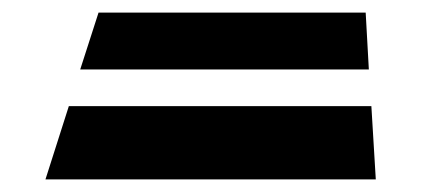

<svg xmlns="http://www.w3.org/2000/svg" viewBox="-20 -492 673 304"><path d="M136 -472 107 -382H564L559 -472ZM89 -324 52 -208H575L568 -324Z"/></svg>

Font: Hussar Milosc
Style: Bold
Weight: 700
Foundry: Cannot Into Space Fonts
Version: Version 1.02